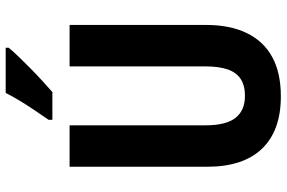

<svg xmlns="http://www.w3.org/2000/svg" viewBox="-182 -790 983 658"><g transform="rotate(-90 309.0 -461.5)"><path d="M552 -246Q552 -164 524 -106.5Q496 -49 442 -19.5Q388 10 307 10Q190 10 128 -54.5Q66 -119 66 -243V-714H208V-249Q208 -178 233.5 -145.5Q259 -113 309 -113Q344 -113 366.5 -127.5Q389 -142 399.5 -172Q410 -202 410 -250V-714H552ZM474 -923Q463 -909 444.5 -890Q426 -871 404.5 -849.5Q383 -828 361.5 -808.5Q340 -789 322 -773H227V-786Q244 -811 261 -836Q278 -861 293 -886Q308 -911 319 -933H474Z"/></g></svg>

Font: Noto Sans Khmer Condensed
Style: Bold
Weight: 700
Width: 3
Designer: Danh Hong and the Monotype Design Team
Foundry: Monotype Imaging Inc.
Version: Version 2.004